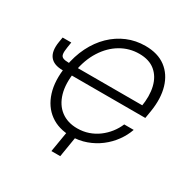

<svg xmlns="http://www.w3.org/2000/svg" viewBox="-195 -911 1217 1242"><g transform="rotate(30 413.0 -290.0)"><path d="M413.6 9.8Q320.8 9.8 257.3 -36.4Q193.8 -82.5 167.5 -166.5Q141.1 -250.5 159.7 -364.7Q173.8 -449.2 208 -517.8Q242.2 -586.4 292.7 -635.5Q343.3 -684.6 406 -710.9Q468.8 -737.3 540.5 -737.3Q633.3 -737.3 692.4 -692.9Q751.5 -648.4 774.4 -569.8Q797.4 -491.2 780.8 -388.7L771.5 -333H206.1L215.8 -394H735.4L712.4 -385.3Q726.6 -469.2 710.9 -534.2Q695.3 -599.1 650.4 -636.2Q605.5 -673.3 531.7 -673.3Q458 -673.3 394.8 -636.2Q331.5 -599.1 287.4 -530Q243.2 -460.9 227.1 -364.7Q211.4 -268.1 231.4 -198.5Q251.5 -128.9 301 -91.6Q350.6 -54.2 422.4 -54.2Q466.8 -54.2 505.9 -67.6Q544.9 -81.1 577.4 -105.2Q609.9 -129.4 634.5 -160.9Q659.2 -192.4 674.3 -228.5H745.1Q728.5 -180.7 697 -137.5Q665.5 -94.2 622.3 -61.3Q579.1 -28.3 526.1 -9.3Q473.1 9.8 413.6 9.8ZM48.3 -516.1H112.8L106.4 -475.1Q101.1 -442.4 103.8 -424.8Q106.4 -407.2 121.1 -400.9Q135.7 -394.5 164.1 -394.5H189.9L179.7 -333H153.3Q86.9 -333 58.6 -369.6Q30.3 -406.2 42 -478.5ZM352.5 156.2 382.8 -24.9H448.2L418.5 156.2Z"/></g></svg>

Font: Inter 17pt Light
Style: Italic
Weight: 300
Italic angle: -9.3988°
Version: Version 4.001;git-66647c0bb